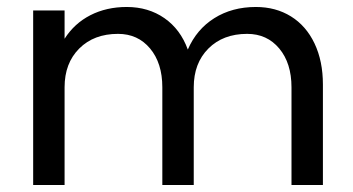

<svg xmlns="http://www.w3.org/2000/svg" viewBox="-20 -530 1010 550"><path d="M75 -500H165V-419Q193 -463 239 -486.5Q285 -510 343 -510Q405 -510 451 -478Q497 -446 518 -388Q543 -446 594 -478Q645 -510 713 -510Q770 -510 813.5 -483Q857 -456 881 -405.5Q905 -355 905 -288V0H815V-280Q815 -349 780 -391Q745 -433 688 -433Q619 -433 577 -391Q535 -349 535 -280V0H445V-280Q445 -349 410 -391Q375 -433 318 -433Q249 -433 207 -391Q165 -349 165 -280V0H75Z"/></svg>

Font: Goli
Style: Regular
Weight: 400
Designer: jaikishan Patel
Foundry: MagicType
Version: Version 1.000